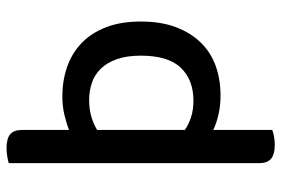

<svg xmlns="http://www.w3.org/2000/svg" viewBox="-160 -538 881 602"><g transform="rotate(-90 281.0 -236.5)"><path d="M283 14Q251 14 223 7.5Q195 1 175 -9V176Q168 179 155.5 181.5Q143 184 128 184Q99 184 85 172.5Q71 161 71 135V-650Q77 -652 90.5 -654.5Q104 -657 118 -657Q148 -657 161.5 -645.5Q175 -634 175 -609V-461Q195 -469 222 -475.5Q249 -482 281 -482Q329 -482 371.5 -467.5Q414 -453 446 -423Q478 -393 496.5 -346.5Q515 -300 515 -236Q515 -173 497.5 -126.5Q480 -80 449.5 -48.5Q419 -17 376.5 -1.5Q334 14 283 14ZM267 -71Q332 -71 370 -110.5Q408 -150 408 -236Q408 -280 397 -311Q386 -342 367 -361.5Q348 -381 322.5 -389.5Q297 -398 269 -398Q241 -398 218 -391.5Q195 -385 175 -373V-98Q192 -86 215 -78.5Q238 -71 267 -71Z"/></g></svg>

Font: Baloo Chettan 2 Medium
Style: Regular
Weight: 500
Designer: Maithili Shingre, Unnati Kotecha and Ek Type
Foundry: Ek Type
Version: Version 1.640;hotconv 1.0.111;makeotfexe 2.5.65597; ttfautoh